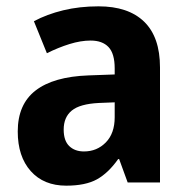

<svg xmlns="http://www.w3.org/2000/svg" viewBox="-20 -576 589 606"><path d="M291 -556Q385 -556 435 -507.5Q485 -459 485 -363V0H383L356 -74H353Q322 -30 286 -10Q250 10 189 10Q118 10 77 -36Q36 -82 36 -161Q36 -247 92.5 -290.5Q149 -334 259 -338L342 -341V-360Q342 -407 322.5 -427.5Q303 -448 266 -448Q235 -448 199.5 -437Q164 -426 128 -408L87 -509Q128 -531 179.5 -543.5Q231 -556 291 -556ZM292 -251Q232 -248 206.5 -227Q181 -206 181 -167Q181 -132 198.5 -115Q216 -98 245 -98Q286 -98 314 -126.5Q342 -155 342 -206V-253Z"/></svg>

Font: Noto Sans Lao SemiCondensed
Style: Bold
Weight: 700
Width: 4
Designer: Monotype Design Team
Foundry: Monotype Imaging Inc.
Version: Version 2.003; ttfautohint (v1.8.4.7-5d5b)